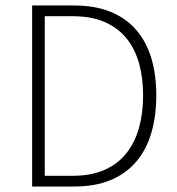

<svg xmlns="http://www.w3.org/2000/svg" viewBox="-20 -679 644 699"><path d="M97 0V-659H250Q326 -659 382.5 -636Q439 -613 476 -570Q513 -527 531 -467Q549 -407 549 -332Q549 -257 531 -195.5Q513 -134 476 -90.5Q439 -47 383 -23.5Q327 0 251 0ZM143 -39H245Q312 -39 360.5 -60.5Q409 -82 440 -121Q471 -160 486 -213.5Q501 -267 501 -332Q501 -396 486 -449Q471 -502 440 -540Q409 -578 360.5 -599Q312 -620 245 -620H143Z"/></svg>

Font: hySource Sans Pro Light
Style: Regular
Weight: 300
Designer: Paul D. Hunt
Foundry: Adobe Systems Incorporated
Version: Version 2.021;PS 2.000;hotconv 1.0.86;makeotf.lib2.5.63406